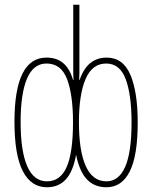

<svg xmlns="http://www.w3.org/2000/svg" viewBox="-20 -780 640 810"><path d="M178 10Q111 10 76 -58.5Q41 -127 41 -266Q41 -537 176 -537Q220 -537 247.5 -513Q275 -489 288 -443H290Q289 -458 289 -472.5Q289 -487 289 -502V-760H315V-502Q315 -487 315 -472.5Q315 -458 314 -443H316Q348 -537 430 -537Q499 -537 530 -464.5Q561 -392 561 -263Q561 -124 527.5 -57Q494 10 429 10Q378 10 346.5 -23.5Q315 -57 301 -127Q288 -56 257.5 -23Q227 10 178 10ZM178 -15Q235 -15 261.5 -76Q288 -137 288 -264Q288 -380 263 -446Q238 -512 176 -512Q121 -512 94 -448.5Q67 -385 67 -266Q67 -142 95 -78.5Q123 -15 178 -15ZM429 -15Q481 -15 508 -76Q535 -137 535 -264Q535 -379 510.5 -445.5Q486 -512 428 -512Q369 -512 341 -446.5Q313 -381 313 -264Q313 -143 342 -79Q371 -15 429 -15Z"/></svg>

Font: Noto Sans Mono Thin
Style: Regular
Weight: 100
Designer: Monotype Design Team
Foundry: Monotype Imaging Inc.
Version: Version 2.014